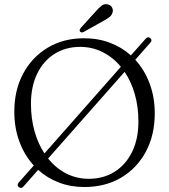

<svg xmlns="http://www.w3.org/2000/svg" viewBox="-20 -904 831 946"><path d="M72.5 17.5Q61.5 8 72.5 -5L146.5 -88.5Q101 -138 75.8 -205.8Q50.5 -273.5 50.5 -354Q50.5 -459.5 94 -541Q137.5 -622.5 215 -669Q292.5 -715.5 394.5 -715.5Q463.5 -715.5 522 -693.2Q580.5 -671 625 -631L697.5 -713Q709 -726.5 720.5 -716Q732 -706 721 -694L646.5 -609.5Q692 -560 717.2 -492.5Q742.5 -425 742.5 -345.5Q742.5 -238.5 698.8 -156.8Q655 -75 576.8 -28.8Q498.5 17.5 395.5 17.5Q327.5 17.5 269.8 -4.8Q212 -27 168 -67L96 14.5Q84.5 28 72.5 17.5ZM132.5 -392.5Q132.5 -320.5 150 -258Q167.5 -195.5 199 -148L575.5 -575Q537.5 -621 486.2 -647Q435 -673 375 -673Q303 -673 248.2 -638.2Q193.5 -603.5 163 -540.5Q132.5 -477.5 132.5 -392.5ZM662 -305.5Q662 -378 644.2 -440Q626.5 -502 594 -550L217 -123Q255 -75.5 306.2 -49.2Q357.5 -23 417.5 -23Q489.5 -23 544.8 -57.8Q600 -92.5 631 -156Q662 -219.5 662 -305.5ZM450 -846Q467 -865.5 481 -876.2Q495 -887 512.5 -882Q526.5 -878 532.5 -866.2Q538.5 -854.5 534.5 -842.5Q531 -829 519 -819.8Q507 -810.5 489.5 -801L392 -746.5Q381 -741 374.5 -748.5Q371 -752.5 372.8 -757.2Q374.5 -762 378 -766.5Z"/></svg>

Font: Fraunces 9pt S050 Light
Style: Regular
Weight: 300
Version: Version 1.000; ttfautohint (v1.8.3)